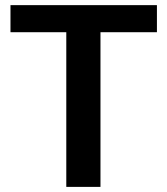

<svg xmlns="http://www.w3.org/2000/svg" viewBox="-20 -731 655 751"><path d="M593.8 -710.9V-605H373V0H239.3V-605H21V-710.9Z"/></svg>

Font: Vazirmatn UI FD SemiBold
Style: Regular
Weight: 600
Designer: Saber Rastikerdar
Foundry: Saber Rastikerdar
Version: Version 33.003